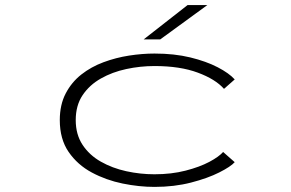

<svg xmlns="http://www.w3.org/2000/svg" viewBox="-20 -722 1140 753"><path d="M586 11Q525.5 11 460.8 -2.2Q396 -15.5 340 -45.5Q284 -75.5 249.2 -126Q214.5 -176.5 214.5 -251Q214.5 -311 237.5 -355.2Q260.5 -399.5 299 -429.8Q337.5 -460 386 -478Q434.5 -496 486.2 -504Q538 -512 586 -512Q663.5 -512 726.2 -496.8Q789 -481.5 833.8 -458.2Q878.5 -435 900.5 -410.5L858.5 -373.5Q825 -411.5 755.5 -437.2Q686 -463 586 -463Q530 -463 475.2 -451.2Q420.5 -439.5 375.8 -414.2Q331 -389 304 -348.8Q277 -308.5 277 -251Q277 -194.5 303.8 -154Q330.5 -113.5 375.5 -88Q420.5 -62.5 475.2 -50.5Q530 -38.5 585.5 -38.5Q652.5 -38.5 707.8 -52.8Q763 -67 801 -87.2Q839 -107.5 855 -126L900.5 -86Q885 -68.5 840 -45.8Q795 -23 729.2 -6Q663.5 11 586 11ZM608.5 -567.5H543.5L715.5 -702H793Z"/></svg>

Font: Trispace Expanded ExtraLight
Style: Regular
Weight: 200
Width: 7
Designer: Tyler Finck
Foundry: Etcetera Type Company
Version: Version 1.210; ttfautohint (v1.8.3)